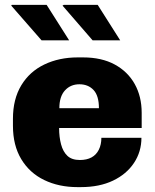

<svg xmlns="http://www.w3.org/2000/svg" viewBox="-20 -756 635 786"><path d="M297 10Q221 10 161 -19Q101 -48 67 -104.5Q33 -161 33 -241V-270Q33 -350 67 -406.5Q101 -463 161.5 -492Q222 -521 298 -521H320Q396 -521 449.5 -492Q503 -463 531.5 -412Q560 -361 560 -294V-232H222Q222 -195 230 -165Q238 -135 256 -118Q274 -101 307 -101Q335 -101 354.5 -111.5Q374 -122 384.5 -143Q395 -164 395 -192H559Q559 -135 528.5 -89Q498 -43 442.5 -16.5Q387 10 311 10ZM223 -313H385Q385 -364 363 -387.5Q341 -411 305 -411Q269 -411 246 -386Q223 -361 223 -313ZM359 -591 236 -733 241 -736H380L472 -591ZM150 -591 26 -733 28 -736H171L263 -591Z"/></svg>

Font: Chivo Medium ExtraBold
Style: Regular
Weight: 800
Version: Version 2.002